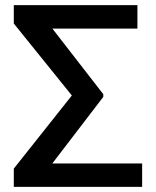

<svg xmlns="http://www.w3.org/2000/svg" viewBox="-20 -731 609 751"><path d="M536 0H34V-71.5L261 -357.5L34 -639V-711H517.5V-619H185L384 -362.5V-352L184.5 -91.5H536Z"/></svg>

Font: Roberto Sans Medium
Style: Regular
Weight: 500
Designer: Google (font) & Cristiano Sobral (main changes)
Version: Version 1.000;October 12, 2021;FontCreator 14.0.0.2814 64-bi